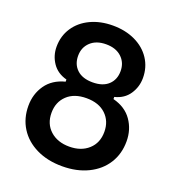

<svg xmlns="http://www.w3.org/2000/svg" viewBox="-141 -886 922 1011"><g transform="rotate(20 320.0 -381.0)"><path d="M45 -226Q45 -292 80.5 -343Q116 -394 186 -412V-424Q133 -438 105.5 -478.5Q78 -519 78 -569Q78 -629 109 -676Q140 -723 195 -749Q250 -775 320 -775Q390 -775 445 -749Q500 -723 531 -676Q562 -629 562 -569Q562 -519 534.5 -478Q507 -437 454 -424V-412Q524 -394 559.5 -343Q595 -292 595 -226Q595 -156 561 -102Q527 -48 464.5 -17.5Q402 13 320 13Q238 13 175.5 -17.5Q113 -48 79 -102Q45 -156 45 -226ZM439 -563Q439 -610 407 -640Q375 -670 320 -670Q265 -670 233 -640Q201 -610 201 -563Q201 -515 232 -486Q263 -457 320 -457Q377 -457 408 -486Q439 -515 439 -563ZM468 -233Q468 -293 428.5 -330.5Q389 -368 320 -368Q251 -368 211.5 -330.5Q172 -293 172 -233Q172 -171 213 -134Q254 -97 320 -97Q386 -97 427 -134Q468 -171 468 -233Z"/></g></svg>

Font: Open Sauce Sans SemiBold
Style: Regular
Weight: 600
Designer: Alfredo Marco Pradil
Foundry: Creative Sauce Fz LLC
Version: Version 1.477